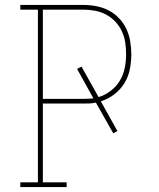

<svg xmlns="http://www.w3.org/2000/svg" viewBox="-20 -755 640 775"><path d="M62 0V-19H133V-716H62V-735H317Q343 -735 369 -730Q395 -725 418.5 -713Q442 -701 460.5 -681.5Q479 -662 490 -638.5Q501 -615 505.5 -588.5Q510 -562 510 -536Q510 -505 504 -475Q498 -445 482 -419Q466 -393 441 -374Q416 -355 387 -346L454 -226L437 -217L367 -341Q355 -338 342.5 -337.5Q330 -337 317 -337H153V-19H249V0ZM153 -356H317Q327 -356 337 -356.5Q347 -357 357 -358L291 -477L309 -486L378 -363Q404 -371 426.5 -388Q449 -405 463.5 -429Q478 -453 483.5 -480.5Q489 -508 489 -536Q489 -560 485.5 -583.5Q482 -607 472 -628.5Q462 -650 445.5 -667.5Q429 -685 408.5 -696Q388 -707 364.5 -711.5Q341 -716 317 -716H153Z"/></svg>

Font: Iosevka HT Thin Extended
Style: Regular
Weight: 100
Width: 7
Monospace: yes
Designer: Belleve Invis
Foundry: Belleve Invis
Version: Version 32.3.0; ttfautohint (v1.8.4)